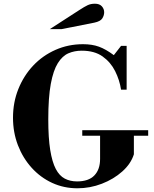

<svg xmlns="http://www.w3.org/2000/svg" viewBox="-20 -1001 830 1034"><path d="M397 13Q324 13 261 -16Q198 -45 150.5 -97.5Q103 -150 76.5 -219Q50 -288 50 -367Q50 -450 79 -522Q108 -594 159 -648Q210 -702 279 -732.5Q348 -763 427 -763Q476 -763 513 -749.5Q550 -736 593 -704L632 -754H662V-518H632Q624 -570 600 -618Q576 -666 532.5 -697Q489 -728 420 -728Q381 -728 348.5 -714Q316 -700 291.5 -661Q267 -622 253.5 -549Q240 -476 240 -358Q240 -258 250.5 -193Q261 -128 280.5 -91Q300 -54 329 -39Q358 -24 395 -24Q457 -24 488 -56Q519 -88 519 -145V-282H701V-170Q685 -119 638.5 -77.5Q592 -36 528.5 -11.5Q465 13 397 13ZM423 -270V-300H778V-270ZM248 -844 409 -948Q435 -965 452 -973Q469 -981 491 -981Q516 -981 528.5 -967Q541 -953 541 -935Q541 -918 531 -902Q521 -886 488 -879L311 -844Z"/></svg>

Font: Libre Bodoni
Style: Bold
Weight: 700
Designer: Pablo Impallari, Rodrigo Fuenzalida
Foundry: Impallari Type
Version: Version 2.005;gftools[0.9.23]